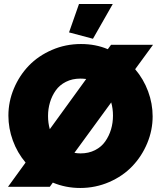

<svg xmlns="http://www.w3.org/2000/svg" viewBox="-20 -934 803 960"><path d="M543.9 -914.1 444.8 -740.2 325.2 -772 375 -914.1ZM745.1 -710 655.8 -587.9Q697.8 -538.6 720.5 -477.3Q743.2 -416 743.2 -352.1Q743.2 -282.7 716.1 -217.8Q689 -152.8 641.8 -103.3Q594.7 -53.7 526.4 -23.9Q458 5.9 380.9 5.9Q308.6 5.9 244.1 -21L229 0H20L107.9 -121.1Q66.4 -170.4 44.2 -231.4Q22 -292.5 22 -356Q22 -425.8 49.3 -491Q76.7 -556.2 124 -605.5Q171.4 -654.8 239.5 -684.3Q307.6 -713.9 384.8 -713.9Q458.5 -713.9 519 -688L535.2 -710ZM220.2 -354Q220.2 -319.3 229 -288.1L411.1 -539.1Q393.6 -541 381.8 -541Q341.3 -541 309.6 -524.9Q277.8 -508.8 258.8 -481.9Q239.7 -455.1 230 -422.4Q220.2 -389.6 220.2 -354ZM544.9 -356Q544.9 -390.6 536.1 -421.9L352.1 -169.9Q366.7 -167 382.8 -167Q423.3 -167 455.3 -183.3Q487.3 -199.7 506.3 -227.1Q525.4 -254.4 535.2 -287.1Q544.9 -319.8 544.9 -356Z"/></svg>

Font: Rawline Black
Style: Regular
Weight: 900
Designer: Matt McInerney, Pablo Impallari, Rodrigo Fuenzalida
Foundry: Matt McInerney, Pablo Impallari, Rodrigo Fuenzalida
Version: Version 4.020;PS 004.020;hotconv 1.0.88;makeotf.lib2.5.64775